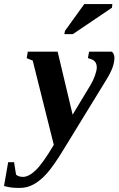

<svg xmlns="http://www.w3.org/2000/svg" viewBox="-120 -715 587 951"><path d="M446.8 -428.2Q446.8 -384.3 407.2 -320.8L192.9 28.8Q146 105.5 114 141.8Q82 178.2 48.8 197Q15.6 215.8 -21.5 215.8Q-46.4 215.8 -61.3 214.1Q-76.2 212.4 -100.1 206.5L-79.6 88.4H-50.3L-40.5 149.9Q-28.3 161.1 -6.3 161.1Q22.9 161.1 57.6 127.4Q92.3 93.8 146.5 2.4L42 -415L12.2 -426.8L17.6 -459H165.5L239.7 -147L328.1 -293.5Q341.3 -314.9 350.3 -340.6Q359.4 -366.2 359.4 -381.3Q359.4 -394 355.2 -402.1Q351.1 -410.2 344.2 -415.5Q337.4 -420.9 315.4 -427.2L321.3 -459H434.1Q446.8 -447.8 446.8 -428.2ZM198.7 -545.9 201.7 -562 297.4 -694.8H436.5L434.6 -676.8L240.7 -545.9Z"/></svg>

Font: Liberation Serif
Style: Bold Italic
Weight: 700
Italic angle: -16.333°
Designer: Steve Matteson
Foundry: Ascender Corporation
Version: Version 2.1.5